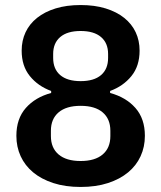

<svg xmlns="http://www.w3.org/2000/svg" viewBox="-20 -730 640 762"><path d="M300 12Q239 12 191.5 -3.5Q144 -19 111.5 -46Q79 -73 62 -110Q45 -147 45 -191Q45 -259 82.5 -301.5Q120 -344 183 -361V-369Q131 -388 98.5 -428Q66 -468 66 -529Q66 -569 81.5 -602Q97 -635 127 -659Q157 -683 200.5 -696.5Q244 -710 300 -710Q356 -710 399.5 -696.5Q443 -683 473 -659Q503 -635 518.5 -602Q534 -569 534 -529Q534 -468 501.5 -428Q469 -388 417 -369V-361Q480 -344 517.5 -301.5Q555 -259 555 -191Q555 -147 538 -110Q521 -73 488.5 -46Q456 -19 408.5 -3.5Q361 12 300 12ZM300 -91Q357 -91 387.5 -117Q418 -143 418 -190V-211Q418 -258 387.5 -284Q357 -310 300 -310Q243 -310 212.5 -284Q182 -258 182 -211V-190Q182 -143 212.5 -117Q243 -91 300 -91ZM300 -408Q353 -408 381 -432Q409 -456 409 -500V-516Q409 -559 381 -583Q353 -607 300 -607Q247 -607 219 -583Q191 -559 191 -516V-500Q191 -456 219 -432Q247 -408 300 -408Z"/></svg>

Font: IBM Plex Sans Thai SemiBold
Style: Regular
Weight: 600
Designer: Mike Abbink, Paul van der Laan, Pieter van Rosmalen, Ben Mitchell, Mark Frömberg
Foundry: Bold Monday
Version: Version 1.1